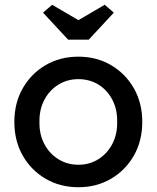

<svg xmlns="http://www.w3.org/2000/svg" viewBox="-20 -773 655 803"><path d="M308 10Q231 10 170.5 -25.5Q110 -61 75 -122.5Q40 -184 40 -263Q40 -342 75 -403.5Q110 -465 170.5 -500.5Q231 -536 308 -536Q384 -536 444.5 -500.5Q505 -465 540 -403.5Q575 -342 575 -263Q575 -184 540 -122.5Q505 -61 444.5 -25.5Q384 10 308 10ZM308 -84Q355 -84 392 -107.5Q429 -131 450 -171.5Q471 -212 470 -263Q471 -315 450 -355.5Q429 -396 392 -419Q355 -442 308 -442Q261 -442 223.5 -418.5Q186 -395 165 -354.5Q144 -314 145 -263Q144 -212 165 -171.5Q186 -131 223.5 -107.5Q261 -84 308 -84ZM265 -607 160 -720 198 -753 323 -680H293L418 -753L456 -720L351 -607Z"/></svg>

Font: Lexend Medium
Style: Regular
Weight: 500
Designer: Bonnie Shaver-Troup, Thomas Jockin
Foundry: Lexend
Version: Version 1.005